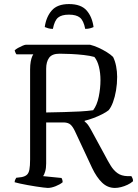

<svg xmlns="http://www.w3.org/2000/svg" viewBox="-20 -924 680 944"><path d="M215 0Q209 0 193.5 -2Q178 -4 157.5 -7Q137 -10 116 -14Q95 -18 78 -21.5Q61 -25 52 -28Q52 -35 55 -41Q58 -47 60 -50L85 -53Q102 -56 111.5 -64Q121 -72 124.5 -90Q128 -108 128 -140V-582Q128 -605 131 -621Q134 -637 138 -646Q142 -655 144 -657H61Q58 -660 55.5 -666.5Q53 -673 52 -676Q57 -682 68 -688Q79 -694 90.5 -699Q102 -704 107 -704H423Q443 -699 464 -689.5Q485 -680 504.5 -668Q524 -656 536 -644Q546 -624 551 -598Q556 -572 556 -546Q556 -512 550.5 -479.5Q545 -447 535.5 -421.5Q526 -396 514 -382Q503 -373 482.5 -362.5Q462 -352 439 -343.5Q416 -335 396 -330V-327Q406 -319 412 -311Q418 -303 428 -285L496 -160Q511 -131 525 -108.5Q539 -86 558 -72.5Q577 -59 606 -58H626Q628 -54 631 -48.5Q634 -43 634 -33Q623 -23 607 -15.5Q591 -8 575 -4Q559 0 545 0Q509 0 482 -26Q455 -52 433 -98L348 -280Q338 -301 327 -311Q316 -321 295 -322H207V-120Q207 -97 202 -80.5Q197 -64 192 -58L282 -49Q284 -47 286 -41Q288 -35 288 -28Q275 -17 253.5 -8.5Q232 0 215 0ZM207 -371Q254 -372 295.5 -373Q337 -374 373 -376Q409 -378 438 -382Q457 -407 465.5 -448.5Q474 -490 474 -530Q474 -565 466.5 -595.5Q459 -626 444 -644Q423 -650 392 -653.5Q361 -657 329.5 -658.5Q298 -660 273 -660Q236 -660 221.5 -640Q207 -620 207 -586ZM319 -904Q378 -904 405.5 -873Q433 -842 440 -791Q434 -788 423.5 -785Q413 -782 399 -782Q391 -823 373 -837.5Q355 -852 319 -852Q283 -852 265.5 -837.5Q248 -823 240 -782Q227 -782 217 -785Q207 -788 200 -791Q207 -841 234.5 -872.5Q262 -904 319 -904Z"/></svg>

Font: Texturina Medium 12pt ExtraLight
Style: Regular
Weight: 250
Version: Version 1.002